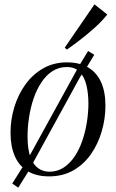

<svg xmlns="http://www.w3.org/2000/svg" viewBox="-20 -803 534 885"><path d="M64 62 36.5 43 80.5 -27 98.5 -52.5 333.5 -479.5 339.5 -491 386 -568 414.5 -550.5 368 -473.5 350 -449.5 120.5 -31 108.5 -9ZM288.5 -515.5Q347 -515.5 386.5 -492Q426 -468.5 446 -424Q466 -379.5 466 -316Q466 -256.5 449.2 -198.5Q432.5 -140.5 399.8 -93.2Q367 -46 318.5 -18Q270 10 206.5 10Q147 10 107.2 -14.2Q67.5 -38.5 48 -83.8Q28.5 -129 28.5 -191.5Q28.5 -251.5 46 -309.2Q63.5 -367 97.2 -413.8Q131 -460.5 179.2 -488Q227.5 -515.5 288.5 -515.5ZM288 -494Q251 -494 221.8 -475Q192.5 -456 170.8 -423.2Q149 -390.5 135 -349.2Q121 -308 114 -262.8Q107 -217.5 107 -174Q107 -115 120.2 -79.2Q133.5 -43.5 156.2 -27.5Q179 -11.5 207.5 -11.5Q244 -11.5 273.2 -30.5Q302.5 -49.5 324 -81.8Q345.5 -114 359.5 -154.8Q373.5 -195.5 380.5 -239.8Q387.5 -284 387.5 -326.5Q387.5 -370.5 378.8 -408.5Q370 -446.5 348.5 -470.2Q327 -494 288 -494ZM278.5 -583.5 415.5 -783 474.5 -736Q462 -720.5 446.8 -704.5Q431.5 -688.5 413.2 -672.2Q395 -656 375 -639.5Q355 -623 333.2 -606.8Q311.5 -590.5 288.5 -574.5Z"/></svg>

Font: Merriweather 144pt Light
Style: Italic
Weight: 300
Italic angle: -7.8°
Version: Version 2.101